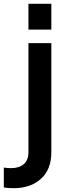

<svg xmlns="http://www.w3.org/2000/svg" viewBox="-85 -765 327 1006"><path d="M64 -610V-745H184V-610ZM-13 221Q-26 221 -40.5 220Q-55 219 -65 217V113Q-47 116 -27 116Q15 116 39.5 95Q64 74 64 32V-539H184V32Q184 123 129.5 172Q75 221 -13 221Z"/></svg>

Font: Plus Jakarta Display Medium
Style: Regular
Weight: 500
Designer: Gumpita Rahayu
Foundry: Tokotype Studio
Version: Version 1.000